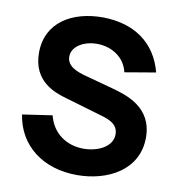

<svg xmlns="http://www.w3.org/2000/svg" viewBox="-83 -810 837 900"><g transform="rotate(10 335.5 -359.5)"><path d="M342 15C489 15 631 -59 631 -214C631 -359 506 -395 432 -415L307 -449C261 -461 211 -479 211 -526C211 -577 271 -609 335 -607C400 -605 462 -568 478 -498L625 -523C590 -658 486 -732 337 -734C189 -735 68 -664 68 -519C68 -382 175 -347 231 -331L418 -276C474 -259 488 -233 488 -204C488 -144 418 -112 351 -112C271 -112 202 -158 182 -241L40 -220C62 -74 182 15 342 15Z"/></g></svg>

Font: Manrope ExtraBold
Style: Regular
Weight: 800
Designer: Mikhail Sharanda
Foundry: Mikhail Sharanda
Version: Version 4.505